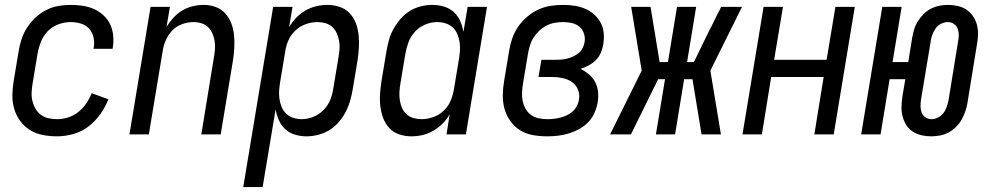

<svg xmlns="http://www.w3.org/2000/svg" viewBox="-20 -548 4040 783"><path d="M212 8Q183 8 154.5 2.5Q126 -3 102.5 -17.5Q79 -32 62.5 -54.5Q46 -77 38 -104Q30 -131 30.5 -160.5Q31 -190 36 -219L56 -339Q60 -364 68 -388.5Q76 -413 90.5 -435.5Q105 -458 125 -476.5Q145 -495 168.5 -507Q192 -519 217 -523.5Q242 -528 267 -528Q292 -528 316.5 -524.5Q341 -521 362.5 -511.5Q384 -502 401.5 -486Q419 -470 429 -449Q439 -428 441.5 -403.5Q444 -379 440 -354L439 -349H361L362 -352Q366 -374 361.5 -395Q357 -416 343.5 -431Q330 -446 309.5 -452Q289 -458 268 -458Q243 -458 217.5 -448.5Q192 -439 174 -420Q156 -401 146.5 -376.5Q137 -352 133 -328L113 -208Q110 -190 109 -172Q108 -154 112 -137Q116 -120 124.5 -105Q133 -90 146.5 -80Q160 -70 177 -66Q194 -62 213 -62Q235 -62 257.5 -69Q280 -76 299 -91Q318 -106 331.5 -126Q345 -146 354 -168L422 -143Q410 -112 389 -82.5Q368 -53 340.5 -32Q313 -11 279 -1.5Q245 8 212 8Z M508 0 594 -520H673L659 -438Q671 -458 687 -475.5Q703 -493 723 -505Q743 -517 765.5 -522.5Q788 -528 810 -528Q836 -528 859.5 -519.5Q883 -511 899 -493Q915 -475 923.5 -452Q932 -429 934.5 -404Q937 -379 935.5 -353Q934 -327 930 -301L880 0H801L852 -312Q855 -329 856.5 -346Q858 -363 855.5 -379.5Q853 -396 846.5 -411Q840 -426 829 -437Q818 -448 802 -453Q786 -458 769 -458Q746 -458 722.5 -449.5Q699 -441 682 -423Q665 -405 655.5 -382.5Q646 -360 643 -337L587 0Z M972 215 1094 -520H1173L1159 -437Q1171 -458 1188 -475.5Q1205 -493 1225.5 -505Q1246 -517 1269 -522.5Q1292 -528 1315 -528Q1341 -528 1365 -520Q1389 -512 1406 -494Q1423 -476 1431.5 -453Q1440 -430 1442.5 -404.5Q1445 -379 1443.5 -353Q1442 -327 1438 -301L1418 -181Q1414 -158 1407 -134.5Q1400 -111 1388.5 -89.5Q1377 -68 1360.5 -49Q1344 -30 1322.5 -17Q1301 -4 1277 2Q1253 8 1230 8Q1205 8 1182.5 1Q1160 -6 1143.5 -21Q1127 -36 1117.5 -57.5Q1108 -79 1104 -102L1051 215ZM1211 -62Q1235 -62 1259 -72Q1283 -82 1301 -101Q1319 -120 1328 -144Q1337 -168 1340 -192L1360 -312Q1363 -329 1364.5 -346.5Q1366 -364 1363 -380.5Q1360 -397 1353.5 -412Q1347 -427 1335 -438Q1323 -449 1307 -453.5Q1291 -458 1274 -458Q1251 -458 1227 -449.5Q1203 -441 1184.5 -423.5Q1166 -406 1156 -383Q1146 -360 1143 -337L1123 -217Q1120 -199 1118.5 -181Q1117 -163 1119.5 -145.5Q1122 -128 1128.5 -112Q1135 -96 1147 -84.5Q1159 -73 1176 -67.5Q1193 -62 1211 -62Z M1658 8Q1632 8 1608 0Q1584 -8 1567.5 -26Q1551 -44 1542.5 -67Q1534 -90 1531 -115.5Q1528 -141 1530 -167Q1532 -193 1536 -219L1556 -339Q1560 -362 1566.5 -385.5Q1573 -409 1585 -430.5Q1597 -452 1613.5 -471Q1630 -490 1651 -503Q1672 -516 1696 -522Q1720 -528 1743 -528Q1768 -528 1791 -521Q1814 -514 1830.5 -499Q1847 -484 1856.5 -462.5Q1866 -441 1870 -418L1887 -520H1966L1880 0H1801L1814 -83Q1803 -62 1785.5 -44.5Q1768 -27 1747.5 -15Q1727 -3 1704 2.5Q1681 8 1658 8ZM1700 -62Q1723 -62 1747 -70.5Q1771 -79 1789.5 -96.5Q1808 -114 1817.5 -137Q1827 -160 1831 -183L1851 -303Q1854 -321 1855.5 -339Q1857 -357 1854.5 -374.5Q1852 -392 1845.5 -408Q1839 -424 1827 -435.5Q1815 -447 1798 -452.5Q1781 -458 1763 -458Q1739 -458 1714.5 -448Q1690 -438 1672.5 -419Q1655 -400 1646 -376Q1637 -352 1633 -328L1613 -208Q1610 -191 1609 -173.5Q1608 -156 1610.5 -139.5Q1613 -123 1619.5 -108Q1626 -93 1638 -82Q1650 -71 1666.5 -66.5Q1683 -62 1700 -62Z M2212 8Q2182 8 2153.5 3Q2125 -2 2101.5 -16.5Q2078 -31 2061.5 -54Q2045 -77 2037.5 -104Q2030 -131 2030.5 -160.5Q2031 -190 2036 -219L2056 -339Q2060 -365 2068.5 -390Q2077 -415 2092 -437.5Q2107 -460 2128.5 -478.5Q2150 -497 2174.5 -508.5Q2199 -520 2225 -524Q2251 -528 2276 -528Q2300 -528 2323 -524.5Q2346 -521 2366 -512.5Q2386 -504 2402.5 -489.5Q2419 -475 2429.5 -455.5Q2440 -436 2442 -413Q2444 -390 2440 -366Q2437 -349 2430 -332.5Q2423 -316 2410 -303Q2397 -290 2381 -281.5Q2365 -273 2348 -267Q2366 -258 2382 -244.5Q2398 -231 2407.5 -212.5Q2417 -194 2419 -172Q2421 -150 2417 -128Q2413 -107 2403.5 -86Q2394 -65 2377.5 -48.5Q2361 -32 2340.5 -21Q2320 -10 2298.5 -3.5Q2277 3 2255 5.5Q2233 8 2212 8ZM2213 -62Q2226 -62 2239 -63.5Q2252 -65 2265.5 -68.5Q2279 -72 2292 -78Q2305 -84 2315.5 -93.5Q2326 -103 2332.5 -115.5Q2339 -128 2341 -141Q2345 -163 2337 -182.5Q2329 -202 2312.5 -213.5Q2296 -225 2275 -229.5Q2254 -234 2232 -234H2176L2188 -304H2244Q2256 -304 2268.5 -305Q2281 -306 2293 -309Q2305 -312 2317 -317.5Q2329 -323 2339.5 -331.5Q2350 -340 2356 -352Q2362 -364 2364 -376Q2367 -394 2361.5 -411Q2356 -428 2343 -439Q2330 -450 2312.5 -454Q2295 -458 2277 -458Q2260 -458 2242.5 -455Q2225 -452 2208.5 -443.5Q2192 -435 2178.5 -422Q2165 -409 2155.5 -394Q2146 -379 2141 -362Q2136 -345 2133 -328L2113 -208Q2110 -190 2109 -171.5Q2108 -153 2111.5 -136Q2115 -119 2123.5 -104Q2132 -89 2146 -79Q2160 -69 2177.5 -65.5Q2195 -62 2213 -62Z M2920 0H2841L2804 -225H2770L2733 0H2655L2692 -225H2664L2553 0H2468L2597 -260L2554 -520H2633L2670 -295H2704L2741 -520H2819L2782 -295H2810L2856 -390L2921 -520H3006L2877 -260Z M3008 0 3094 -520H3173L3137 -304H3351L3387 -520H3466L3380 0H3301L3339 -234H3125L3087 0Z M3778 8Q3757 8 3737.5 3.5Q3718 -1 3702 -11.5Q3686 -22 3676 -38Q3666 -54 3661 -73Q3656 -92 3656.5 -112.5Q3657 -133 3660 -154L3672 -225H3608L3571 0H3492L3578 -520H3657L3620 -295H3684L3700 -394Q3703 -411 3708 -428Q3713 -445 3723 -461Q3733 -477 3746.5 -490.5Q3760 -504 3776.5 -512.5Q3793 -521 3810.5 -524.5Q3828 -528 3846 -528Q3866 -528 3886 -523.5Q3906 -519 3921.5 -508.5Q3937 -498 3948 -482Q3959 -466 3964 -447Q3969 -428 3968.5 -407.5Q3968 -387 3964 -366L3925 -126Q3922 -109 3916 -92Q3910 -75 3901 -59Q3892 -43 3878 -29.5Q3864 -16 3848 -7.5Q3832 1 3813.5 4.5Q3795 8 3778 8ZM3779 -62Q3792 -62 3805 -68.5Q3818 -75 3827 -86.5Q3836 -98 3840.5 -111.5Q3845 -125 3848 -138L3887 -378Q3890 -392 3890 -405.5Q3890 -419 3885.5 -431Q3881 -443 3870 -450.5Q3859 -458 3846 -458Q3832 -458 3818.5 -451.5Q3805 -445 3796.5 -433.5Q3788 -422 3783 -408.5Q3778 -395 3776 -382L3736 -142Q3734 -128 3734 -114.5Q3734 -101 3738.5 -89Q3743 -77 3754 -69.5Q3765 -62 3779 -62Z"/></svg>

Font: Iosevka Algr
Style: Italic
Weight: 400
Italic angle: -9°
Monospace: yes
Designer: Belleve Invis
Foundry: Belleve Invis
Version: Version 26.0.2; ttfautohint (v1.8.3)